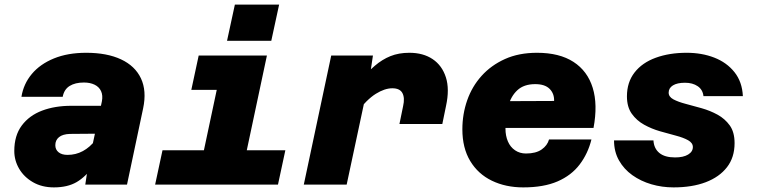

<svg xmlns="http://www.w3.org/2000/svg" viewBox="-20 -801 3290 833"><path d="M350 0 363 -87 422 -361Q427 -387 418.5 -405.5Q410 -424 390.5 -433.5Q371 -443 344 -443Q306 -443 282 -428Q258 -413 252 -381H73Q82 -437 118 -480Q154 -523 214 -547.5Q274 -572 354 -572Q444 -572 505 -543.5Q566 -515 591.5 -461Q617 -407 601 -331L531 0ZM214 12Q162 12 123 -10.5Q84 -33 63 -69Q42 -105 42 -146Q42 -213 74.5 -256.5Q107 -300 162.5 -321Q218 -342 289 -342H433L406 -221L283 -220Q252 -219 236 -206Q220 -193 220 -171Q220 -152 234 -140.5Q248 -129 273 -129Q309 -129 339.5 -145.5Q370 -162 394 -193L388 -84Q352 -34 312.5 -11Q273 12 214 12Z M833 0 952 -560H1138L1019 0ZM653 0 685 -149H1218L1186 0ZM810 -411 842 -560H1045L1013 -411ZM965 -624 999 -781H1191L1157 -624Z M1713 -263 1729 -341Q1737 -376 1726 -397Q1715 -418 1682 -418Q1649 -418 1610.5 -394Q1572 -370 1527 -312L1539 -449Q1574 -488 1606 -515.5Q1638 -543 1674 -557.5Q1710 -572 1756 -572Q1816 -572 1857 -544.5Q1898 -517 1914.5 -465.5Q1931 -414 1915 -341L1899 -263ZM1298 0 1417 -560H1598L1585 -473L1484 0Z M2250 12Q2174 12 2114 -17Q2054 -46 2020 -102.5Q1986 -159 1986 -240Q1986 -306 2007 -366Q2028 -426 2069.5 -472Q2111 -518 2171 -545Q2231 -572 2310 -572Q2407 -572 2468 -532.5Q2529 -493 2551.5 -420Q2574 -347 2555 -246H2123L2149 -362L2384 -363Q2385 -395 2364.5 -415.5Q2344 -436 2302 -436Q2253 -436 2224.5 -409.5Q2196 -383 2184.5 -338.5Q2173 -294 2173 -243Q2173 -212 2183.5 -187.5Q2194 -163 2214.5 -149Q2235 -135 2262 -135Q2305 -135 2330 -152.5Q2355 -170 2362 -196H2546Q2531 -135 2495 -87.5Q2459 -40 2399 -14Q2339 12 2250 12Z M2902 12Q2852 12 2806 -1.5Q2760 -15 2723.5 -41Q2687 -67 2665.5 -105Q2644 -143 2644 -192H2815Q2817 -157 2840.5 -137.5Q2864 -118 2909 -118Q2945 -118 2965.5 -130.5Q2986 -143 2986 -163Q2986 -181 2965.5 -192.5Q2945 -204 2912.5 -212.5Q2880 -221 2843.5 -231.5Q2807 -242 2774.5 -260Q2742 -278 2721 -307.5Q2700 -337 2700 -383Q2700 -444 2733 -486.5Q2766 -529 2825 -550.5Q2884 -572 2959 -572Q3025 -572 3079 -551Q3133 -530 3166.5 -488Q3200 -446 3203 -384H3032Q3029 -412 3007 -427Q2985 -442 2952 -442Q2918 -442 2899.5 -430.5Q2881 -419 2881 -399Q2881 -381 2901.5 -370Q2922 -359 2954.5 -350.5Q2987 -342 3024 -331.5Q3061 -321 3093 -303.5Q3125 -286 3146 -257Q3167 -228 3167 -180Q3167 -118 3134 -75.5Q3101 -33 3042 -10.5Q2983 12 2902 12Z"/></svg>

Font: Azeret Mono Thin ExtraBold
Style: Italic
Weight: 800
Italic angle: -12°
Version: Version 1.002